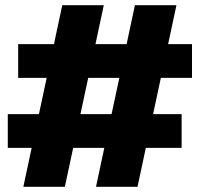

<svg xmlns="http://www.w3.org/2000/svg" viewBox="-20 -720 770 740"><path d="M70 0 102 -150H10V-280H130L160 -420H50V-550H188L220 -700H380L348 -550H468L500 -700H660L628 -550H720V-420H600L570 -280H680V-150H542L510 0H350L382 -150H262L230 0ZM290 -280H410L440 -420H320Z"/></svg>

Font: Russo One
Style: Regular
Weight: 400
Designer: Jovanny lemonad
Foundry: Jovanny Lemonad
Version: Version 1.001